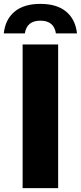

<svg xmlns="http://www.w3.org/2000/svg" viewBox="-62 -969 417 989"><path d="M54.5 0V-740H237.5V0ZM-42.5 -797Q-35 -868.5 12.8 -908.8Q60.5 -949 146 -949Q231.5 -949 279.2 -908.8Q327 -868.5 334.5 -797H226Q216 -862.5 146 -862.5Q76 -862.5 66 -797Z"/></svg>

Font: Encode Sans SmCnd XBd
Style: Regular
Weight: 800
Width: 4
Designer: Multiple Designers
Foundry: Impallari Type
Version: Version 3.002; ttfautohint (v1.8.3) -l 8 -r 50 -G 200 -x 14 